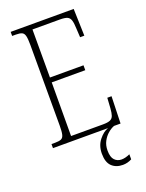

<svg xmlns="http://www.w3.org/2000/svg" viewBox="-172 -797 844 1108"><g transform="rotate(-20 250.0 -242.5)"><path d="M38 0V-25H61Q85 -25 97.5 -30.5Q110 -36 114.5 -54Q119 -72 119 -108V-605Q119 -642 114.5 -660Q110 -678 97.5 -683.5Q85 -689 61 -689H38V-714H425L430 -548H404L401 -601Q400 -635 394.5 -653Q389 -671 374.5 -677.5Q360 -684 329 -684H161V-389H367V-359H161L160 -30H356Q386 -30 400.5 -36.5Q415 -43 420.5 -58.5Q426 -74 428 -102L432 -166H458L453 0ZM385 229Q343 229 317.5 204.5Q292 180 292 127Q292 78 319 44Q346 10 376 0H413Q394 7 374.5 23.5Q355 40 342 64.5Q329 89 329 121Q329 162 346 179.5Q363 197 388 197Q412 197 440 184V215Q414 229 385 229Z"/></g></svg>

Font: Noto Serif Tamil Condensed ExtraLight
Style: Regular
Weight: 200
Width: 3
Designer: Indian Type Foundry, Tom Grace, and the Monotype Design Team
Foundry: Monotype Imaging Inc.
Version: Version 2.004; ttfautohint (v1.8.4.7-5d5b)